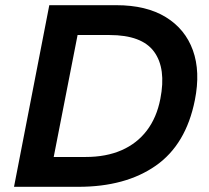

<svg xmlns="http://www.w3.org/2000/svg" viewBox="-20 -720 805 740"><path d="M34 0 170 -700H428Q544 -700 619 -654Q694 -608 723.5 -526Q753 -444 731 -334Q697 -163 580.5 -81.5Q464 0 282 0ZM187 -115H310Q389 -115 448.5 -141Q508 -167 546 -217Q584 -267 598 -339Q621 -456 574 -520.5Q527 -585 402 -585H279Z"/></svg>

Font: REM Medium
Style: Italic
Weight: 500
Italic angle: -11°
Designer: Octavio Pardo
Foundry: Ashler Design
Version: Version 1.005;gftools[0.9.28]